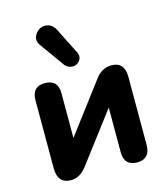

<svg xmlns="http://www.w3.org/2000/svg" viewBox="-116 -870 848 970"><g transform="rotate(-15 308.0 -385.0)"><path d="M253 -562 160 -692Q139 -722 158.5 -750.5Q178 -779 209.5 -779Q241 -779 261 -748L332 -607Q344 -583 330 -563.5Q316 -544 293.5 -543.5Q271 -543 253 -562ZM136 9Q66 9 66 -72V-427Q66 -499 134 -499Q202 -499 202 -427V-194L396 -451Q431 -499 481 -499Q550 -499 550 -419V-63Q550 -28 532.5 -9.5Q515 9 483 9Q414 9 414 -63V-296L220 -40Q184 9 136 9Z"/></g></svg>

Font: Nunito ExtraBold
Style: Regular
Weight: 800
Designer: Vernon Adams
Foundry: Vernon Adams
Version: Version 3.602